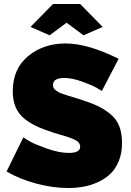

<svg xmlns="http://www.w3.org/2000/svg" viewBox="-20 -934 657 963"><path d="M133 -799 246 -914H382L495 -799L399 -757L314 -820L229 -757ZM491 -478Q479 -485 460 -496Q441 -507 391 -525Q341 -543 303 -543Q246 -543 246 -508Q246 -500 248.5 -494Q251 -488 258 -482.5Q265 -477 271.5 -473Q278 -469 292 -464Q306 -459 315.5 -456Q325 -453 345 -447Q365 -441 378 -437Q432 -420 467.5 -403.5Q503 -387 533.5 -362Q564 -337 578 -301.5Q592 -266 592 -217Q592 -167 576.5 -128Q561 -89 535 -63.5Q509 -38 473.5 -21.5Q438 -5 400.5 2Q363 9 322 9Q245 9 161 -13.5Q77 -36 13 -74L97 -245Q110 -236 133 -223Q156 -210 216.5 -188.5Q277 -167 325 -167Q382 -167 382 -198Q382 -210 374.5 -219Q367 -228 350 -235.5Q333 -243 317 -248Q301 -253 272 -261.5Q243 -270 224 -277Q128 -309 86 -354Q44 -399 44 -476Q44 -589 121 -652.5Q198 -716 309 -716Q421 -716 575 -639Z"/></svg>

Font: Raleway-v4020 Black
Style: Regular
Weight: 900
Designer: Matt McInerney, Pablo Impallari, Rodrigo Fuenzalida
Foundry: Matt McInerney, Pablo Impallari, Rodrigo Fuenzalida
Version: Version 4.020;PS 004.020;hotconv 1.0.88;makeotf.lib2.5.64775